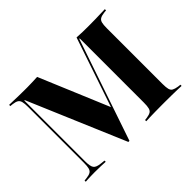

<svg xmlns="http://www.w3.org/2000/svg" viewBox="-121 -786 1010 1010"><g transform="rotate(-45 384.0 -280.5)"><path d="M333.9 10.5 104 -530.6H100.8V-78.2Q100.8 -41.1 110.5 -27.8Q120.2 -14.5 153.2 -11.3L175.8 -8.9V0Q163.7 -0.8 142.7 -1.6Q121.8 -2.4 96 -2.4Q82.3 -2.4 69 -2Q55.6 -1.6 45.2 -1.2Q34.7 -0.8 27.4 0V-8.9L42.7 -10.5Q63.7 -12.9 73.8 -19Q83.9 -25 87.5 -38.7Q91.1 -52.4 91.1 -78.2V-492.7Q91.1 -518.5 87.5 -532.3Q83.9 -546 73.8 -552Q63.7 -558.1 43.5 -560.5L28.2 -562.1V-571Q40.3 -571 58.9 -570.2Q77.4 -569.4 100.4 -569Q123.4 -568.5 149.2 -568.5H162.1Q183.9 -568.5 202.4 -569.4Q221 -570.2 236.3 -571L402.4 -175L392.7 -166.1L529.8 -571Q552.4 -569.4 572.6 -569Q592.7 -568.5 611.3 -568.5H618.5Q645.2 -568.5 668.1 -569Q691.1 -569.4 709.7 -570.2Q728.2 -571 740.3 -571V-562.1L725 -560.5Q704.8 -558.1 694.4 -552Q683.9 -546 680.2 -532.3Q676.6 -518.5 676.6 -492.7V-78.2Q676.6 -52.4 680.2 -38.7Q683.9 -25 694.4 -19.4Q704.8 -13.7 725 -10.5L740.3 -8.9V0Q728.2 -0.8 709.7 -1.2Q691.1 -1.6 668.1 -2Q645.2 -2.4 618.5 -2.4H608.1H596Q571 -2.4 548 -2Q525 -1.6 507.3 -1.2Q489.5 -0.8 477.4 0V-8.9L491.1 -10.5Q511.3 -13.7 521 -19.4Q530.6 -25 534.3 -38.7Q537.9 -52.4 537.9 -78.2V-555.6H534.7L341.9 10.5Z"/></g></svg>

Font: Playfair 144pt SemiCondensed ExtraBold
Style: Regular
Weight: 800
Width: 4
Designer: Claus Eggers Sørensen
Foundry: Claus Eggers Sørensen
Version: Version 2.203